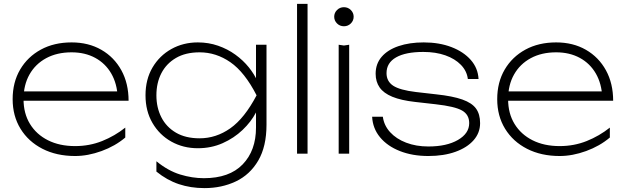

<svg xmlns="http://www.w3.org/2000/svg" viewBox="-20 -790 3213 987"><path d="M366 12Q271 12 198.5 -25Q126 -62 85.5 -128Q45 -194 45 -280Q45 -367 83.5 -432.5Q122 -498 190 -535Q258 -572 348 -572Q435 -572 501 -534Q567 -496 604 -428.5Q641 -361 641 -272H82V-320H628L585 -290Q582 -360 552 -412Q522 -464 469.5 -492.5Q417 -521 348 -521Q273 -521 217.5 -491Q162 -461 131.5 -407Q101 -353 101 -280Q101 -207 134 -153Q167 -99 226.5 -69Q286 -39 366 -39Q440 -39 505 -65Q570 -91 624 -134V-83Q572 -39 502 -13.5Q432 12 366 12Z M1296 -134V-237L1300 -249V-326L1296 -346V-560H1350V-149Q1350 -37 1307.5 35.5Q1265 108 1192.5 142.5Q1120 177 1031 177Q960 177 899 156.5Q838 136 784 92V39Q844 88 906 107Q968 126 1028 126Q1159 126 1227.5 55Q1296 -16 1296 -134ZM997 -28Q922 -28 861 -62Q800 -96 764 -157.5Q728 -219 728 -300Q728 -382 764 -443Q800 -504 861 -538Q922 -572 997 -572Q1052 -572 1101 -555Q1150 -538 1190 -509Q1230 -480 1259 -444Q1288 -408 1304 -371Q1320 -334 1320 -300Q1320 -258 1295.5 -211Q1271 -164 1227 -122Q1183 -80 1124.5 -54Q1066 -28 997 -28ZM1006 -79Q1091 -79 1164 -130.5Q1237 -182 1299 -300Q1238 -419 1164.5 -470Q1091 -521 1006 -521Q934 -521 884.5 -492Q835 -463 809.5 -413.5Q784 -364 784 -300Q784 -237 809.5 -187Q835 -137 884.5 -108Q934 -79 1006 -79Z M1507 -770H1561V0H1507Z M1721 -560 1748 -556 1775 -560V0H1721ZM1748 -655Q1727 -655 1712.5 -669.5Q1698 -684 1698 -704Q1698 -724 1712.5 -738.5Q1727 -753 1748 -753Q1769 -753 1783.5 -738.5Q1798 -724 1798 -704Q1798 -684 1783.5 -669.5Q1769 -655 1748 -655Z M2448 -157Q2448 -107 2414.5 -69Q2381 -31 2321 -9.5Q2261 12 2182 12Q2100 12 2035.5 -13.5Q1971 -39 1933.5 -84.5Q1896 -130 1893 -190H1948Q1954 -145 1985.5 -110.5Q2017 -76 2068 -56.5Q2119 -37 2182 -37Q2276 -37 2334 -70.5Q2392 -104 2392 -157Q2392 -201 2355 -222Q2318 -243 2220 -254L2114 -266Q2042 -274 1997 -292.5Q1952 -311 1931.5 -340.5Q1911 -370 1911 -411Q1911 -462 1942 -498Q1973 -534 2029 -553Q2085 -572 2158 -572Q2238 -572 2300.5 -548Q2363 -524 2400 -482Q2437 -440 2440 -384H2385Q2380 -425 2349.5 -456.5Q2319 -488 2269.5 -505.5Q2220 -523 2156 -523Q2065 -523 2016 -495Q1967 -467 1967 -414Q1967 -372 2001 -349.5Q2035 -327 2118 -317L2223 -305Q2307 -296 2356.5 -278.5Q2406 -261 2427 -232Q2448 -203 2448 -157Z M2857 12Q2762 12 2689.5 -25Q2617 -62 2576.5 -128Q2536 -194 2536 -280Q2536 -367 2574.5 -432.5Q2613 -498 2681 -535Q2749 -572 2839 -572Q2926 -572 2992 -534Q3058 -496 3095 -428.5Q3132 -361 3132 -272H2573V-320H3119L3076 -290Q3073 -360 3043 -412Q3013 -464 2960.5 -492.5Q2908 -521 2839 -521Q2764 -521 2708.5 -491Q2653 -461 2622.5 -407Q2592 -353 2592 -280Q2592 -207 2625 -153Q2658 -99 2717.5 -69Q2777 -39 2857 -39Q2931 -39 2996 -65Q3061 -91 3115 -134V-83Q3063 -39 2993 -13.5Q2923 12 2857 12Z"/></svg>

Font: Unbounded ExtraLight
Style: Regular
Weight: 250
Designer: Luke Prowse, Jean-Baptiste Morizot, Fátima Lázaro, Florian Runge
Foundry: NaN
Version: Version 1.701;gftools[0.9.28.dev5+ged2979d]